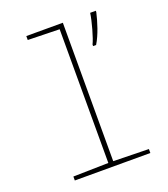

<svg xmlns="http://www.w3.org/2000/svg" viewBox="-139 -859 840 958"><g transform="rotate(-20 281.5 -380.0)"><path d="M408 -607V-599H424C451 -643 470 -705 481 -753V-760H451C446 -720 422 -634 408 -607ZM93 0H494V-21L306 -25V-760H112V-739L280 -735V-25L93 -21Z"/></g></svg>

Font: Noto Sans Mono SemiCondensed Thin
Style: Regular
Weight: 100
Width: 4
Designer: Monotype Design Team
Foundry: Monotype Imaging Inc.
Version: Version 2.014